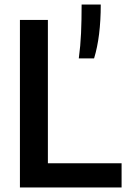

<svg xmlns="http://www.w3.org/2000/svg" viewBox="-20 -828 560 848"><path d="M68 0V-740H191.5V-107H517V0ZM328 -570Q335.5 -625 338 -681.8Q340.5 -738.5 340.5 -808H425Q425 -666 395.5 -570Z"/></svg>

Font: Encode Sans Semi Condensed SemiBold
Style: Regular
Weight: 600
Width: 4
Designer: Multiple Designers
Foundry: Impallari Type
Version: Version 3.000; ttfautohint (v1.8.3) -l 8 -r 50 -G 200 -x 14 